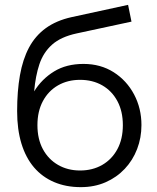

<svg xmlns="http://www.w3.org/2000/svg" viewBox="-20 -755 645 790"><path d="M312.5 15Q251.5 15 202.8 -5.8Q154 -26.5 120 -66.2Q86 -106 68.2 -164.2Q50.5 -222.5 50.5 -297.5Q50.5 -379.5 62 -445Q73.5 -510.5 99.2 -559Q125 -607.5 168.2 -639Q211.5 -670.5 274.5 -684.5L507 -735L521 -666L295.5 -617.5Q230.5 -603.5 194.5 -571.5Q158.5 -539.5 142.2 -491Q126 -442.5 120.5 -379Q152 -430 202.5 -461Q253 -492 323.5 -492Q394 -492 447.8 -457.8Q501.5 -423.5 531.8 -366.2Q562 -309 562 -240.5Q562 -188 544.2 -141.8Q526.5 -95.5 493.2 -60.2Q460 -25 414.2 -5Q368.5 15 312.5 15ZM309.5 -53.5Q361 -53.5 400.8 -76.5Q440.5 -99.5 463 -141.2Q485.5 -183 485.5 -240Q485.5 -297 463 -339Q440.5 -381 400.8 -403.8Q361 -426.5 309.5 -426.5Q258.5 -426.5 218.8 -403.8Q179 -381 156.5 -339Q134 -297 134 -240Q134 -183 156.5 -141.2Q179 -99.5 218.8 -76.5Q258.5 -53.5 309.5 -53.5Z"/></svg>

Font: Geologica Cursive ExtraLight
Style: Regular
Weight: 250
Designer: Sindre Bremnes, Frode Helland
Foundry: Monokrom Skriftforlag AS
Version: Version 1.010;gftools[0.9.28]